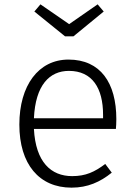

<svg xmlns="http://www.w3.org/2000/svg" viewBox="-20 -851 618 883"><path d="M318 -684 457 -798 429 -831 298 -740 166 -831 138 -798 279 -684ZM515 -303C515 -470 442 -577 295 -577C157 -577 69 -458 69 -278C69 -96 160 12 309 12C383 12 441 -14 494 -57L464 -97C415 -60 374 -41 312 -41C215 -41 144 -105 136 -258H513C514 -269 515 -286 515 -303ZM454 -307H136C143 -460 208 -525 297 -525C404 -525 454 -446 454 -323Z"/></svg>

Font: Glow Sans SC Normal
Style: Regular
Weight: 400
Designer: Ryoko NISHIZUKA (kana, bopomofo & ideographs); Paul D. Hunt (Latin, Greek & Cyrillic); Sandoll Communications, Soo-young
Version: Version 0.93